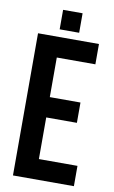

<svg xmlns="http://www.w3.org/2000/svg" viewBox="-93 -882 553 931"><g transform="rotate(10 184.0 -416.5)"><path d="M150 -405H301V-305H150V-100H340V0H40V-700H340V-600H150ZM236 -833V-737H140V-833Z"/></g></svg>

Font: Bebas Neue
Style: Regular
Weight: 400
Designer: Ryoichi Tsunekawa
Foundry: Ryoichi Tsunekawa
Version: Version 1.300